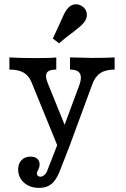

<svg xmlns="http://www.w3.org/2000/svg" viewBox="-20 -685 591 902"><path d="M24.2 -358.1V-415.3Q70.2 -412.1 147.6 -412.1Q221.8 -412.1 244.4 -415.3V-358.1Q221 -358.1 209.3 -351.6Q197.6 -345.2 196.4 -331Q195.2 -316.9 204 -295.2L291.9 -78.2L277.4 -82.3L351.6 -282.3Q361.3 -308.1 359.7 -325Q358.1 -341.9 345.6 -350Q333.1 -358.1 308.9 -358.1V-415.3Q386.3 -412.9 414.5 -412.9Q477.4 -412.9 518.5 -415.3V-358.1Q475.8 -358.1 450.8 -341.1Q425.8 -324.2 412.9 -287.1L305.6 4H251.6L128.2 -298.4Q115.3 -329.8 90.7 -344Q66.1 -358.1 24.2 -358.1ZM65.3 110.5Q65.3 83.1 81.5 66.9Q97.6 50.8 123.4 50.8Q143.5 50.8 154.8 60.5Q166.1 70.2 166.1 87.9Q166.1 96 163.7 102.4Q161.3 108.9 158.9 114.5Q156.5 117.7 154.8 121.8Q153.2 125.8 153.2 129.8Q153.2 136.3 157.7 140.7Q162.1 145.2 169.4 145.2Q179 145.2 188.3 137.1Q197.6 129 201.6 117.7L257.3 -25L305.6 4L260.5 119.4Q249.2 147.6 235.9 164.5Q222.6 181.5 205.2 189.5Q187.9 197.6 163.7 197.6Q120.2 197.6 92.7 173Q65.3 148.4 65.3 110.5ZM263.7 -580.6Q271.8 -599.2 279 -614.9Q286.3 -630.6 294.4 -641.1Q310.5 -662.1 330.6 -664.5Q350.8 -666.9 368.5 -654Q385.5 -641.1 387.9 -620.2Q390.3 -599.2 374.2 -579Q366.1 -568.5 352.8 -557.7Q339.5 -546.8 324.2 -534.7Q309.7 -524.2 293.1 -511.3Q276.6 -498.4 257.3 -481.5L228.2 -504Q238.7 -526.6 247.6 -545.6Q256.5 -564.5 263.7 -580.6Z"/></svg>

Font: Playfair Micro SmCond SmLight
Style: Regular
Weight: 360
Width: 4
Designer: Claus Eggers Sørensen
Foundry: Claus Eggers Sørensen
Version: Version 2.100;Glyphs 3.2 (3219)